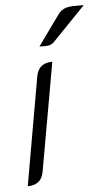

<svg xmlns="http://www.w3.org/2000/svg" viewBox="-54 -772 442 816"><g transform="rotate(-5 167.5 -364.0)"><path d="M112 -453Q122 -509 181 -509L99 -46Q89 9 31 9ZM227 -710Q237 -723 252.5 -730Q268 -737 296 -737H335L197 -594Q187 -583 175.5 -580Q164 -577 132 -578Z"/></g></svg>

Font: K2D ExtraLight
Style: Italic
Weight: 275
Italic angle: -10°
Designer: Katatrad Aksorn Co.,Ltd.
Foundry: Cadson Demak Co.,Ltd.
Version: Version 1.000; ttfautohint (v1.6)